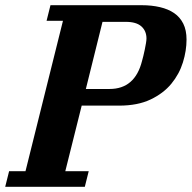

<svg xmlns="http://www.w3.org/2000/svg" viewBox="-53 -718 737 738"><path d="M-18 -60H45L189 -638H126L141 -698H492Q530 -698 562 -690.5Q594 -683 616.5 -667.5Q639 -652 651.5 -627Q664 -602 664 -566Q664 -523 650 -478Q636 -433 605.5 -396Q575 -359 525.5 -335.5Q476 -312 405 -312H261L198 -60H288L273 0H-33ZM277 -376H368Q466 -376 493 -484Q495 -491 498 -503Q501 -515 503.5 -527.5Q506 -540 508 -551.5Q510 -563 510 -570Q510 -599 490.5 -616.5Q471 -634 431 -634H341Z"/></svg>

Font: IBM Plex Serif
Style: Bold Italic
Weight: 700
Italic angle: -14°
Designer: Mike Abbink, Paul van der Laan, Pieter van Rosmalen
Foundry: Bold Monday
Version: Version 3.001